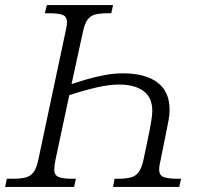

<svg xmlns="http://www.w3.org/2000/svg" viewBox="-44 -734 802 754"><path d="M-24 0 -17 -32H7Q37 -32 56.5 -37Q76 -42 88 -58Q100 -74 107 -109L213 -608Q219 -632 219 -647Q219 -669 202 -675.5Q185 -682 146 -682H132L140 -714H400L393 -682H381Q351 -682 331.5 -677.5Q312 -673 300 -657Q288 -641 281 -606L237 -404Q261 -412 295 -422Q329 -432 366 -439Q403 -446 438 -446Q527 -446 574.5 -410Q622 -374 622 -303Q622 -283 617.5 -259.5Q613 -236 610 -221L587 -107Q581 -82 581 -68Q581 -46 598 -39Q615 -32 654 -32H667L660 0H400L406 -32H419Q449 -32 469 -37Q489 -42 501 -58.5Q513 -75 520 -109L543 -219Q546 -235 550 -258.5Q554 -282 554 -299Q554 -351 519.5 -376.5Q485 -402 423 -402Q386 -402 335 -390.5Q284 -379 228 -360L174 -107Q169 -82 169 -68Q169 -46 186 -39Q203 -32 241 -32H254L247 0Z"/></svg>

Font: Noto Serif Light
Style: Italic
Weight: 300
Italic angle: -12°
Designer: Monotype Design Team
Foundry: Monotype Imaging Inc.
Version: Version 2.013